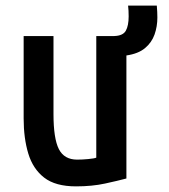

<svg xmlns="http://www.w3.org/2000/svg" viewBox="-20 -650 600 682"><path d="M250 12Q177 12 137 -19Q97 -50 80.5 -104.5Q64 -159 64 -229V-522H170V-245Q170 -158 189 -120.5Q208 -83 254 -83Q272 -83 293.5 -85Q315 -87 322 -90V-522H386Q417 -523 427 -541Q437 -559 437 -592Q437 -602 436.5 -612Q436 -622 435 -630H537Q538 -618 538.5 -607.5Q539 -597 539 -588Q539 -556 529 -527.5Q519 -499 495 -479Q471 -459 429 -453V-16Q399 -8 353 2Q307 12 250 12Z"/></svg>

Font: Ubuntu Sans Mono Medium
Style: Regular
Weight: 500
Monospace: yes
Designer: Dalton Maag Ltd
Foundry: Dalton Maag Ltd
Version: Version 1.006